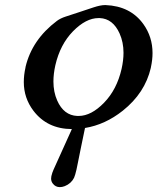

<svg xmlns="http://www.w3.org/2000/svg" viewBox="-20 -497 633 772"><path d="M376 -424.3Q325.7 -424.3 273.4 -371.1Q221.7 -317.9 202.6 -234.9Q194.8 -200.2 194.8 -169.4Q194.8 -127 210 -92.8Q236.3 -33.2 290.5 -30.8H296.9Q347.2 -31.2 398.4 -84Q449.7 -136.7 468.8 -219.7Q476.6 -254.4 476.6 -284.7Q476.6 -327.1 460.9 -362.3Q434.1 -421.9 381.3 -424.3ZM586.4 -224.1Q563 -123 473.6 -51.8Q402.8 4.4 321.8 17.6Q313.5 57.6 305.2 97.7Q301.8 114.3 293 158.2Q290 173.3 287.6 184.6Q282.2 208 277.8 217.8Q266.1 241.2 240.2 251.5Q230 255.4 220.7 255.4Q203.1 255.4 192.4 241.2Q185.5 232.4 185.5 221.2Q185.5 216.3 186.5 211.4Q189.9 196.8 195.3 185.1L269 22Q169.9 21.5 114.3 -51.8Q75.7 -103 75.7 -167Q75.7 -195.8 82.5 -225.6V-227.1Q108.4 -337.4 209 -413.1Q222.7 -423.3 243.7 -430.2Q264.6 -436.5 295.9 -447.3Q327.1 -458 356 -467.3Q384.3 -476.6 402.3 -476.6H404.3Q504.4 -472.7 556.6 -399.9Q593.3 -348.6 593.3 -283.7Q593.3 -256.8 586.9 -227.1Z"/></svg>

Font: Caudex
Style: Bold
Weight: 700
Italic angle: -13°
Version: Version 1.04